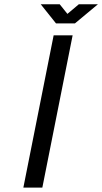

<svg xmlns="http://www.w3.org/2000/svg" viewBox="-20 -859 468 879"><path d="M225.6 -697.3H312.5L173.8 0H86.9ZM323.2 -752H236.3L166.5 -839.4H253.4L288.6 -795.4L340.8 -839.4H428.2Z"/></svg>

Font: Qaz
Style: Italic
Weight: 400
Italic angle: -11.25°
Designer: GGBotNet
Foundry: f0n7
Version: 0.70